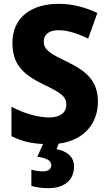

<svg xmlns="http://www.w3.org/2000/svg" viewBox="-20 -744 565 1004"><path d="M367 127C367 70 323 45 276 36L287 7C422 -10 492 -101 492 -212C492 -317 436 -370 335 -419C237 -466 209 -484 209 -527C209 -561 233 -586 286 -586C333 -586 386 -569 441 -542L489 -676C432 -703 365 -724 287 -724C140 -724 45 -650 45 -520C45 -402 106 -353 206 -303C299 -259 327 -239 327 -197C327 -158 298 -130 238 -130C178 -130 104 -151 40 -186V-32C92 -6 140 6 205 9L175 76C223 82 248 95 248 120C248 141 232 152 203 152C184 152 164 149 144 143V228C166 235 197 240 234 240C317 240 367 197 367 127Z"/></svg>

Font: Noto Sans Georgian SemiCondensed ExtraBold
Style: Regular
Weight: 800
Width: 4
Designer: Monotype Design Team, Akaki Razmadze
Foundry: Google LLC
Version: Version 2.005